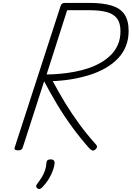

<svg xmlns="http://www.w3.org/2000/svg" viewBox="-20 -1018 903 1318"><path d="M104 14Q90 14 83.5 9.5Q77 5 81 -6L396 -977Q400 -988 406.5 -993Q413 -998 429 -998H595Q685 -998 745 -980Q805 -962 834 -920Q863 -878 863 -806Q863 -748 844 -701Q825 -654 790 -617Q755 -580 706.5 -552Q658 -524 599.5 -505Q541 -486 476.5 -475Q412 -464 342 -461Q382 -386 427 -312Q472 -238 524 -167Q576 -96 638 -27Q645 -20 646 -11.5Q647 -3 634 9Q622 18 613 14.5Q604 11 593 0Q530 -71 474.5 -147Q419 -223 371.5 -302.5Q324 -382 283 -460L136 -5Q132 5 125.5 9.5Q119 14 104 14ZM300 -507Q344 -507 392.5 -511.5Q441 -516 490.5 -525Q540 -534 586 -549.5Q632 -565 672 -588Q712 -611 742.5 -642Q773 -673 790 -713Q807 -753 807 -804Q807 -859 784 -890.5Q761 -922 713.5 -935Q666 -948 591 -948H441ZM237 275Q229 269 228 261.5Q227 254 234 246Q253 221 266.5 199Q280 177 288.5 153Q297 129 299 99Q300 86 307.5 81Q315 76 328 76Q342 76 348.5 82.5Q355 89 355 101Q354 119 345 146.5Q336 174 318 205Q300 236 270 268Q262 276 253.5 279Q245 282 237 275Z"/></svg>

Font: Playwrite US Trad ExtraLight
Style: Regular
Weight: 250
Designer: Veronika Burian, José Scaglione
Foundry: TypeTogether
Version: Version 1.003